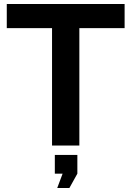

<svg xmlns="http://www.w3.org/2000/svg" viewBox="-20 -730 659 963"><path d="M328 213H267L294 141H255V47H368V141ZM605 -710V-589H378V0H241V-589H14V-710Z"/></svg>

Font: Raleway
Style: Bold
Weight: 700
Designer: Matt McInerney, Pablo Impallari, Rodrigo Fuenzalida
Foundry: Matt McInerney, Pablo Impallari, Rodrigo Fuenzalida
Version: Version 3.000